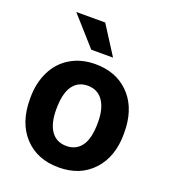

<svg xmlns="http://www.w3.org/2000/svg" viewBox="-139 -849 842 959"><g transform="rotate(20 282.5 -370.0)"><path d="M32.2 -269Q32.2 -347.7 62.5 -409.2Q92.8 -470.7 149.7 -504.4Q206.5 -538.1 281.7 -538.1Q388.7 -538.1 456.3 -472.7Q523.9 -407.2 531.7 -294.9L532.7 -258.8Q532.7 -137.2 464.8 -63.7Q397 9.8 282.7 9.8Q168.5 9.8 100.3 -63.5Q32.2 -136.7 32.2 -262.7ZM173.3 -258.8Q173.3 -183.6 201.7 -143.8Q230 -104 282.7 -104Q334 -104 362.8 -143.3Q391.6 -182.6 391.6 -269Q391.6 -342.8 362.8 -383.3Q334 -423.8 281.7 -423.8Q230 -423.8 201.7 -383.5Q173.3 -343.3 173.3 -258.8ZM351.6 -598.6H235.8L101.1 -750H254.9Z"/></g></svg>

Font: Robotiche
Style: Bold
Weight: 700
Designer: Google
Version: Version 2.001150; 2014